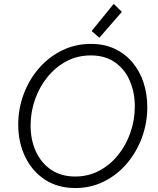

<svg xmlns="http://www.w3.org/2000/svg" viewBox="-20 -950 802 977"><path d="M363.3 6.8Q273.9 6.8 208.7 -35.9Q143.6 -78.6 108.2 -151.9Q72.8 -225.1 72.8 -315.9Q72.8 -396.5 100.3 -470.5Q127.9 -544.4 177.7 -602.1Q227.5 -659.7 295.2 -693.1Q362.8 -726.6 442.4 -726.6Q511.7 -726.6 564.9 -701.2Q618.2 -675.8 655 -631.3Q691.9 -586.9 710.7 -528.8Q729.5 -470.7 729.5 -404.8Q729.5 -323.7 702.1 -249.8Q674.8 -175.8 625.5 -117.9Q576.2 -60.1 509.3 -26.6Q442.4 6.8 363.3 6.8ZM362.8 -51.8Q429.2 -51.8 484.9 -81.3Q540.5 -110.8 581.1 -161.4Q621.6 -211.9 643.8 -275.9Q666 -339.8 666 -408.2Q666 -479.5 640.6 -538.6Q615.2 -597.7 565.2 -632.8Q515.1 -668 441.9 -668Q374 -668 318.1 -638.2Q262.2 -608.4 221.2 -557.6Q180.2 -506.8 158 -443.1Q135.7 -379.4 135.7 -311.5Q135.7 -237.8 162.8 -179Q189.9 -120.1 240.7 -85.9Q291.5 -51.8 362.8 -51.8ZM485.4 -757.8 446.3 -792 558.6 -930.2 600.1 -889.6Z"/></svg>

Font: Reddit Sans Light
Style: Italic
Weight: 300
Italic angle: -11.25°
Designer: Stephen Hutchings
Version: Version 1.013